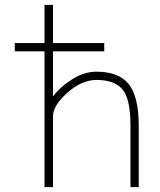

<svg xmlns="http://www.w3.org/2000/svg" viewBox="-20 -772 662 794"><path d="M41 -559.6V-593.8H164.1V-752H199.2V-593.8H411.1V-559.6H199.2V-373Q225.6 -409.2 271.5 -439.5Q324.2 -475.6 378.9 -475.6Q470.7 -475.6 512.2 -424.3Q553.7 -373 553.7 -252V2H519.5V-252Q519.5 -365.2 485.8 -403.3Q452.1 -441.4 378.9 -441.4Q318.4 -441.4 258.8 -388.7Q199.2 -335.9 199.2 -291V2H164.1V-559.6Z"/></svg>

Font: Gen Shin Gothic ExtraLight
Style: Regular
Weight: 100
Designer: [Source Han Sans]
Ryoko NISHIZUKA  (kana & ideographs); Paul D. Hunt (Latin, Greek & Cyrillic); Wenlong ZHANG  (bopomofo
Version: Version 1.002.20150607